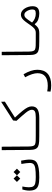

<svg xmlns="http://www.w3.org/2000/svg" viewBox="1274 -2020 967 3556"><g transform="rotate(-90 1758.0 -241.5)"><path d="M248.5 2Q160.6 2 107.4 -14.2Q54.2 -30.3 30.3 -70.6Q6.3 -110.8 6.3 -184.1Q6.3 -219.7 13.4 -255.4Q20.5 -291 26.9 -311.5H82.5Q77.1 -278.8 72.5 -250.5Q67.9 -222.2 67.9 -191.9Q67.9 -138.2 84.7 -110.4Q101.6 -82.5 143.1 -72.8Q184.6 -63 258.3 -63Q363.3 -63 419.7 -72.5Q476.1 -82 497.3 -106Q518.6 -129.9 518.6 -173.3Q518.6 -206.1 513.4 -241.9Q508.3 -277.8 500 -329.6L561 -335Q569.8 -289.1 575.4 -250Q581.1 -210.9 581.1 -172.4Q581.1 -127 567.1 -94Q553.2 -61 517.1 -39.8Q481 -18.6 416 -8.3Q351.1 2 248.5 2ZM350.6 -350.6 289.6 -411.1 228.5 -350.6 167 -412.1 228.5 -474.1 289.6 -412.6 350.6 -474.1 412.6 -412.1Z M1166 2Q1153.3 2 1141.1 2Q1128.4 2 1116.2 2Q1062.5 2 1012.7 1.7Q962.9 1.5 918 -0.5Q861.3 -3.4 826.7 -18.8Q792 -34.2 776.1 -71Q760.3 -107.9 759.8 -175.3L755.9 -693.4H819.3L823.2 -197.3Q823.7 -141.1 832.8 -113.3Q841.8 -85.4 865.7 -75.7Q889.6 -65.9 933.6 -64.5Q974.1 -63.5 1019.3 -63.2Q1064.5 -63 1121.1 -63Q1133.3 -63 1146 -63Q1158.7 -63 1171.9 -63Q1192.4 -63 1192.4 -33.7Q1192.4 2 1166 2Z M1166 2 1171.9 -63H1365.7Q1442.4 -63 1472.9 -80.1Q1503.4 -97.2 1503.4 -136.2Q1503.4 -180.2 1451.4 -245.1Q1399.4 -310.1 1298.8 -420.4L1305.7 -482.9L1651.4 -704.6L1653.8 -635.3L1358.9 -448.7Q1434.6 -367.7 1480.2 -312Q1525.9 -256.3 1546.1 -215.6Q1566.4 -174.8 1566.4 -138.2Q1566.4 -63 1513.4 -30.5Q1460.4 2 1352.1 2Z M1955.6 222.7Q1889.2 222.7 1839.8 210L1844.2 148.9Q1871.6 153.8 1894 156.5Q1916.5 159.2 1947.8 159.2Q2062.5 159.2 2121.6 111.8Q2180.7 64.5 2180.7 -31.2Q2180.7 -76.2 2162.1 -133.5Q2143.6 -190.9 2105.5 -259.8L2161.1 -289.6Q2244.6 -148.4 2244.6 -34.7Q2244.6 91.8 2171.4 157.2Q2098.1 222.7 1955.6 222.7Z M2923.8 2Q2911.1 2 2898.9 2Q2886.2 2 2874 2Q2820.3 2 2770.5 1.7Q2720.7 1.5 2675.8 -0.5Q2619.1 -3.4 2584.5 -18.8Q2549.8 -34.2 2533.9 -71Q2518.1 -107.9 2517.6 -175.3L2513.7 -693.4H2577.1L2581.1 -197.3Q2581.5 -141.1 2590.6 -113.3Q2599.6 -85.4 2623.5 -75.7Q2647.5 -65.9 2691.4 -64.5Q2731.9 -63.5 2777.1 -63.2Q2822.3 -63 2878.9 -63Q2891.1 -63 2903.8 -63Q2916.5 -63 2929.7 -63Q2950.2 -63 2950.2 -33.7Q2950.2 2 2923.8 2Z M2920.9 2Q2907.7 2 2902.8 -5.9Q2897.9 -13.7 2897.9 -33.2Q2897.9 -63 2929.7 -63Q2959.5 -63 2983.4 -74.2Q3007.3 -85.4 3034.4 -116.5Q3061.5 -147.5 3100.6 -205.6Q3135.3 -256.8 3162.1 -285.6Q3189 -314.5 3214.1 -326.4Q3239.3 -338.4 3267.1 -338.4Q3301.3 -338.4 3329.6 -319.3Q3357.9 -300.3 3378.4 -268.8Q3398.9 -237.3 3410.2 -199.2Q3421.4 -161.1 3421.4 -122.6Q3421.4 -59.1 3388.7 -28.6Q3356 2 3284.7 2Q3228.5 2 3175.3 -17.6Q3122.1 -37.1 3092.8 -80.6H3082.5Q3055.7 -46.9 3032.5 -29.1Q3009.3 -11.2 2982.9 -4.6Q2956.5 2 2920.9 2ZM3119.1 -131.3Q3190.4 -63 3283.7 -63Q3327.1 -63 3344.2 -77.1Q3361.3 -91.3 3361.3 -128.9Q3361.3 -156.7 3349.1 -190.9Q3336.9 -225.1 3314.5 -249.8Q3292 -274.4 3261.2 -274.4Q3228.5 -274.4 3201.7 -244.9Q3174.8 -215.3 3134.3 -154.3Q3126 -142.1 3119.1 -131.3Z"/></g></svg>

Font: CaskaydiaMono NF Light
Style: Regular
Weight: 300
Designer: Aaron Bell
Foundry: Saja Typeworks
Version: Version 2111.001; ttfautohint (v1.8.4);Nerd Fonts 3.1.1